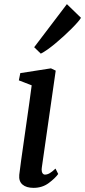

<svg xmlns="http://www.w3.org/2000/svg" viewBox="-20 -897 411 927"><path d="M181 -79Q181 -67 185.5 -60.5Q190 -54 197 -54Q208 -54 219.5 -60.5Q231 -67 248 -83L261 -57Q246 -36 215 -13Q184 10 142 10Q107 10 88.5 -6Q70 -22 73 -53Q78 -97 99 -242Q127 -436 133 -485L71 -509L78 -544L226 -567L249 -556L182 -89ZM303 -877 371 -811Q361 -794 325 -758Q289 -722 247 -687Q205 -652 177 -638L145 -669Z"/></svg>

Font: Koeln Type Serif
Style: Italic
Weight: 400
Italic angle: -8°
Designer: Eben Sorkin
Foundry: Eben Sorkin
Version: Version 2.002